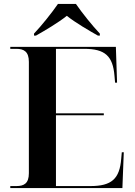

<svg xmlns="http://www.w3.org/2000/svg" viewBox="-20 -951 682 971"><path d="M152 -781V-771H162C203 -794 276 -837 318 -871C360 -837 434 -794 475 -771H485V-781C447 -821 395 -886 364 -931H273C242 -886 190 -821 152 -781ZM32 0H599L606 -181H596L593 -148C585 -46 544 -10 437 -10H263V-368H505V-378H263V-704H406C511 -704 551 -668 559 -567L562 -533H572L566 -714H32V-704H63C101 -704 126 -690 126 -638V-75C126 -23 101 -10 63 -10H32Z"/></svg>

Font: Noto Serif Display SemiBold
Style: Regular
Weight: 600
Designer: Monotype Design Team
Foundry: Monotype Imaging Inc.
Version: Version 2.009